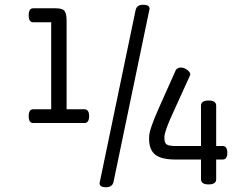

<svg xmlns="http://www.w3.org/2000/svg" viewBox="-20 -775 1051 810"><path d="M722 -480Q729 -490 743 -490Q757 -490 770 -480Q783 -470 783 -460L708 -295Q674 -221 673.5 -197Q673 -173 682.5 -166Q692 -159 721 -159H828V-329Q828 -351 860 -351Q892 -351 892 -329V-159H919Q939 -159 939 -130.5Q939 -102 919 -102H892V-19Q892 3 860 3Q828 3 828 -19V-102H721Q661 -102 635 -122.5Q609 -143 609 -189V-196Q609 -228 651 -321ZM336 -256H120Q101 -256 101 -285Q101 -314 120 -314H196V-681H120Q101 -681 101 -710.5Q101 -740 120 -740H216Q244 -740 252.5 -728.5Q261 -717 261 -687V-314H336Q356 -314 356 -285Q356 -256 336 -256ZM459 -8Q454 15 427 15Q400 15 400 -2L552 -732Q557 -755 584 -755Q611 -755 611 -738Z"/></svg>

Font: Offside
Style: Regular
Weight: 400
Designer: Eduardo Rodriguez Tunni
Foundry: Eduardo Rodriguez Tunni
Version: Version 1.001